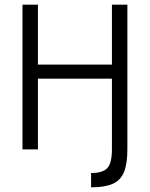

<svg xmlns="http://www.w3.org/2000/svg" viewBox="-20 -638 640 820"><path d="M369 162V101Q419 101 438.5 79.5Q458 58 458 0H524Q524 62 509.5 97Q495 132 461.5 147Q428 162 369 162ZM458 0V-618H524V0ZM76 0V-618H142V0ZM105 -302V-362H495V-302Z"/></svg>

Font: Victor Mono Light
Style: Regular
Weight: 300
Monospace: yes
Designer: Rune Bjørnerås
Version: Version 1.561;gftools[0.9.30]